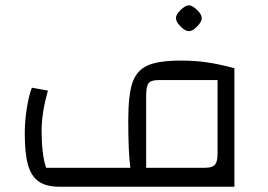

<svg xmlns="http://www.w3.org/2000/svg" viewBox="-20 -709 1016 729"><path d="M74 -203Q74 -247 81.5 -296Q89 -345 101 -376L162 -365Q138 -281 138 -212Q138 -123 155 -72H475Q467 -128 467 -252Q467 -347 482.5 -394Q498 -441 539.5 -460Q581 -479 667 -479Q719 -479 764.5 -472.5Q810 -466 870 -450V0H206Q156 0 127.5 -19.5Q99 -39 86.5 -82.5Q74 -126 74 -203ZM806 -124V-405H583Q554 -405 544.5 -393.5Q535 -382 535 -347V-72H759Q786 -72 796 -83.5Q806 -95 806 -124ZM648 -640Q648 -654 665.5 -671Q683 -688 697 -689Q711 -688 728.5 -671Q746 -654 746 -640Q746 -626 728 -608Q710 -590 697 -591Q684 -590 666 -608Q648 -626 648 -640Z"/></svg>

Font: Changa Light
Style: Regular
Weight: 300
Designer: Eduardo Rodriguez Tunni
Foundry: Eduardo Rodriguez Tunni
Version: Version 2.002; ttfautohint (v1.5) -l 8 -r 50 -G 110 -x 14 -H